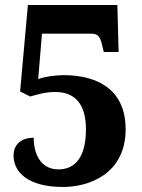

<svg xmlns="http://www.w3.org/2000/svg" viewBox="-20 -734 565 764"><path d="M231 10C333 10 480 -41 480 -220C480 -364 385 -435 232 -435C200 -435 152 -428 132 -419L147 -600H344C371 -600 378 -586 385 -560L393 -527H452L447 -714H91L60 -370L100 -350C130 -358 160 -368 200 -368C278 -368 322 -320 322 -220C322 -97 270 -60 213 -60C137 -60 114 -129 114 -186C68 -186 34 -162 34 -115C34 -50 90 10 231 10Z"/></svg>

Font: Noto Serif Armenian SemiCondensed
Style: Bold
Weight: 700
Width: 4
Designer: Monotype Design Team
Foundry: Monotype Imaging Inc.
Version: Version 2.008